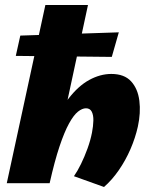

<svg xmlns="http://www.w3.org/2000/svg" viewBox="-20 -731 597 766"><path d="M395 15 275 -28Q289 -48 303 -76.5Q317 -105 329 -138Q341 -171 347 -202Q352 -228 352.5 -250Q353 -272 346 -285.5Q339 -299 323 -299Q308 -299 291 -285.5Q274 -272 255.5 -238.5Q237 -205 217.5 -147Q198 -89 178 0H123Q146 -119 179.5 -202Q213 -285 252.5 -336.5Q292 -388 336 -412Q380 -436 424 -436Q476 -436 503 -406.5Q530 -377 536 -329Q542 -281 530 -226Q520 -181 500.5 -136Q481 -91 454 -52Q427 -13 395 15ZM7 0 161 -711H331L178 0ZM426 -504 43 -508 61 -589 454 -602Z"/></svg>

Font: Ysabeau Black
Style: Italic
Weight: 900
Italic angle: -12°
Version: Version 2.000;gftools[0.9.27.dev2+g8671c4b]